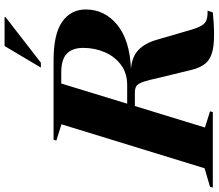

<svg xmlns="http://www.w3.org/2000/svg" viewBox="-130 -896 981 862"><g transform="rotate(-90 361.0 -464.5)"><path d="M220 -35.5 292.5 -12.5 289.5 0H-49.5L-46.5 -12.5L37 -37L234.5 -679.5L161.5 -702.5L165 -715H521.5Q640.5 -715 695.2 -676Q750 -637 750 -570.5Q750 -486 681.5 -429.5Q613 -373 483.5 -367.5Q538 -363 568.2 -334Q598.5 -305 614 -251.5L658.5 -98.5Q668 -66 678 -49.8Q688 -33.5 703.2 -28.2Q718.5 -23 744.5 -23.5L737 0Q641 9.5 588.5 3Q536 -3.5 512.2 -28.2Q488.5 -53 478 -98.5L443.5 -240.5Q433 -290 424.8 -313.2Q416.5 -336.5 405.8 -343.2Q395 -350 376.5 -350H316.5ZM410.5 -384.5Q464 -384.5 501.2 -412.2Q538.5 -440 558 -485Q577.5 -530 577.5 -582Q577.5 -630 551.8 -655.2Q526 -680.5 468 -680.5H417.5L327 -384.5ZM489 -772 586 -935H715.5V-930.5L511 -772Z"/></g></svg>

Font: Newsreader Display
Style: Bold Italic
Weight: 700
Italic angle: -17°
Designer: Hugues Gentile
Foundry: Production Type
Version: Version 1.001